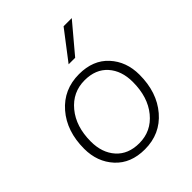

<svg xmlns="http://www.w3.org/2000/svg" viewBox="-209 -864 996 996"><g transform="rotate(-45 289.5 -366.0)"><path d="M426 -741H486L353 -583H305ZM273 9Q170 9 111 -55.5Q52 -120 52 -216Q52 -345 123 -427Q194 -509 307 -509Q410 -509 468.5 -445Q527 -381 527 -285Q527 -156 456.5 -73.5Q386 9 273 9ZM275 -34Q363 -34 419.5 -103Q476 -172 476 -283Q476 -365 431 -415.5Q386 -466 305 -466Q217 -466 160 -397Q103 -328 103 -218Q103 -136 148.5 -85Q194 -34 275 -34Z"/></g></svg>

Font: Elaine Sans Light
Style: Italic
Weight: 300
Italic angle: -13°
Designer: Wei Huang
Foundry: Wei Huang
Version: Version 2.001;December 24, 2019;FontCreator 12.0.0.2547 64-b